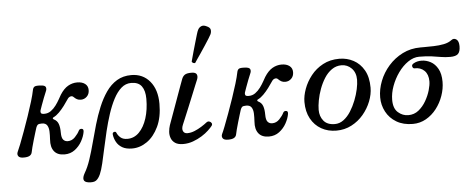

<svg xmlns="http://www.w3.org/2000/svg" viewBox="-60 -947 3282 1324"><g transform="rotate(-5 1581.5 -284.5)"><path d="M355 12Q306 12 283 -17.5Q260 -47 264 -99V-100Q266 -129 265 -155Q264 -181 253.5 -197.5Q243 -214 217 -214Q196 -214 189 -208.5Q182 -203 177 -189Q173 -176 166 -153.5Q159 -131 151.5 -105Q144 -79 138 -56.5Q132 -34 130 -22Q127 -7 113.5 1Q100 9 72 9Q44 9 35.5 -4Q27 -17 34 -33Q41 -47 55.5 -84Q70 -121 88 -170.5Q106 -220 124 -272.5Q142 -325 156 -371.5Q170 -418 176 -449Q179 -465 188.5 -471.5Q198 -478 229 -476Q261 -475 266.5 -462Q272 -449 264 -432Q257 -416 246.5 -389Q236 -362 227.5 -338Q219 -314 216 -305Q213 -294 217 -286.5Q221 -279 240 -279Q266 -279 286 -293.5Q306 -308 321.5 -329Q337 -350 348 -370Q359 -390 365 -400Q391 -441 421 -458Q451 -475 484 -475Q518 -475 538.5 -459.5Q559 -444 559 -416Q559 -388 541.5 -371Q524 -354 500 -354Q484 -354 473 -360Q462 -366 452 -376Q443 -386 430 -382.5Q417 -379 409 -366Q396 -346 378 -322Q360 -298 340.5 -278.5Q321 -259 302 -250Q295 -247 295.5 -242.5Q296 -238 302 -235Q325 -224 333.5 -200.5Q342 -177 342 -140Q342 -104 354 -90.5Q366 -77 385 -77Q414 -77 435.5 -99.5Q457 -122 467 -143Q473 -155 487.5 -153.5Q502 -152 499 -132Q494 -101 475.5 -67.5Q457 -34 426.5 -11Q396 12 355 12Z M501 218Q474 214 470 197Q466 180 482 152Q504 115 521.5 62.5Q539 10 555 -51Q571 -112 589 -174Q607 -236 630.5 -293Q654 -350 685.5 -395.5Q717 -441 760 -467Q803 -493 860 -493Q940 -493 988.5 -435Q1037 -377 1037 -279Q1037 -186 1006 -121Q975 -56 926.5 -22Q878 12 823 12Q781 12 754.5 -3.5Q728 -19 714.5 -44Q701 -69 698 -95Q696 -109 708 -112.5Q720 -116 724 -105Q732 -86 749 -71.5Q766 -57 796 -57Q843 -57 877.5 -92Q912 -127 931 -186.5Q950 -246 950 -321Q950 -377 927.5 -408Q905 -439 855 -439Q816 -439 786 -412.5Q756 -386 732.5 -341Q709 -296 690.5 -239.5Q672 -183 657.5 -123Q643 -63 631 -6.5Q619 50 608 96.5Q597 143 585 170Q572 199 555 211Q538 223 501 218Z M1177 12Q1141 12 1121 -1.5Q1101 -15 1093 -36.5Q1085 -58 1087 -81.5Q1089 -105 1096 -126Q1100 -137 1111 -167.5Q1122 -198 1136.5 -238Q1151 -278 1165.5 -318.5Q1180 -359 1191.5 -390.5Q1203 -422 1208 -435Q1215 -454 1229 -463.5Q1243 -473 1275 -473Q1305 -473 1311.5 -458Q1318 -443 1310 -423Q1306 -414 1294 -384.5Q1282 -355 1266 -315.5Q1250 -276 1233.5 -236Q1217 -196 1204 -165Q1191 -134 1186 -122Q1174 -94 1182 -77Q1190 -60 1211 -60Q1236 -60 1261.5 -70.5Q1287 -81 1310 -95.5Q1333 -110 1348 -122Q1358 -130 1368.5 -127Q1379 -124 1384 -115Q1389 -106 1382 -96Q1373 -84 1353.5 -65.5Q1334 -47 1306 -29.5Q1278 -12 1245 0Q1212 12 1177 12ZM1307.2 -538Q1300.6 -535.4 1293.2 -539.2Q1285.8 -543 1283.7 -548.7Q1284.8 -552.8 1290.3 -573.3Q1295.8 -593.8 1303.9 -622.7Q1312 -651.6 1320.6 -680.8Q1329.1 -710 1336 -733.1Q1342.9 -756.1 1347 -763.1Q1354.1 -778.7 1370 -786.2Q1385.9 -793.6 1407.2 -782.8Q1431.6 -772.6 1433.9 -756.6Q1436.2 -740.6 1429 -725Q1425.5 -717.1 1412.8 -697.1Q1400.1 -677.1 1383.3 -651.2Q1366.5 -625.3 1349.6 -600.6Q1332.7 -575.8 1320.7 -558.5Q1308.8 -541.2 1307.2 -538Z M1770 12Q1721 12 1698 -17.5Q1675 -47 1679 -99V-100Q1681 -129 1680 -155Q1679 -181 1668.5 -197.5Q1658 -214 1632 -214Q1611 -214 1604 -208.5Q1597 -203 1592 -189Q1588 -176 1581 -153.5Q1574 -131 1566.5 -105Q1559 -79 1553 -56.5Q1547 -34 1545 -22Q1542 -7 1528.5 1Q1515 9 1487 9Q1459 9 1450.5 -4Q1442 -17 1449 -33Q1456 -47 1470.5 -84Q1485 -121 1503 -170.5Q1521 -220 1539 -272.5Q1557 -325 1571 -371.5Q1585 -418 1591 -449Q1594 -465 1603.5 -471.5Q1613 -478 1644 -476Q1676 -475 1681.5 -462Q1687 -449 1679 -432Q1672 -416 1661.5 -389Q1651 -362 1642.5 -338Q1634 -314 1631 -305Q1628 -294 1632 -286.5Q1636 -279 1655 -279Q1681 -279 1701 -293.5Q1721 -308 1736.5 -329Q1752 -350 1763 -370Q1774 -390 1780 -400Q1806 -441 1836 -458Q1866 -475 1899 -475Q1933 -475 1953.5 -459.5Q1974 -444 1974 -416Q1974 -388 1956.5 -371Q1939 -354 1915 -354Q1899 -354 1888 -360Q1877 -366 1867 -376Q1858 -386 1845 -382.5Q1832 -379 1824 -366Q1811 -346 1793 -322Q1775 -298 1755.5 -278.5Q1736 -259 1717 -250Q1710 -247 1710.5 -242.5Q1711 -238 1717 -235Q1740 -224 1748.5 -200.5Q1757 -177 1757 -140Q1757 -104 1769 -90.5Q1781 -77 1800 -77Q1829 -77 1850.5 -99.5Q1872 -122 1882 -143Q1888 -155 1902.5 -153.5Q1917 -152 1914 -132Q1909 -101 1890.5 -67.5Q1872 -34 1841.5 -11Q1811 12 1770 12Z M2237 12Q2179 12 2133 -14Q2087 -40 2060.5 -88.5Q2034 -137 2034 -204Q2034 -246 2051.5 -294Q2069 -342 2102.5 -384.5Q2136 -427 2185.5 -453.5Q2235 -480 2299 -480Q2352 -480 2397 -456Q2442 -432 2469.5 -384Q2497 -336 2497 -263Q2497 -217 2478 -168.5Q2459 -120 2424.5 -79Q2390 -38 2342 -13Q2294 12 2237 12ZM2230 -34Q2263 -34 2291 -55Q2319 -76 2340.5 -110Q2362 -144 2377.5 -183.5Q2393 -223 2401 -260.5Q2409 -298 2409 -325Q2409 -375 2380 -404.5Q2351 -434 2310 -434Q2273 -434 2243 -413Q2213 -392 2191.5 -358Q2170 -324 2155.5 -284.5Q2141 -245 2134 -207Q2127 -169 2127 -141Q2127 -96 2152.5 -65Q2178 -34 2230 -34Z M2766 12Q2700 12 2653 -16Q2606 -44 2581.5 -90.5Q2557 -137 2557 -190Q2557 -246 2579 -302.5Q2601 -359 2642 -405.5Q2683 -452 2739 -480.5Q2795 -509 2864 -509Q2870 -509 2875.5 -509Q2881 -509 2888 -509Q2920 -509 2956.5 -510Q2993 -511 3026 -517.5Q3059 -524 3081 -541Q3098 -554 3115.5 -542Q3133 -530 3133 -494Q3133 -457 3117.5 -441.5Q3102 -426 3063 -426Q3029 -426 3000 -431Q2971 -436 2935.5 -441Q2900 -446 2849 -446Q2810 -446 2772 -420Q2734 -394 2704 -352Q2674 -310 2656 -261Q2638 -212 2638 -165Q2638 -106 2669.5 -78.5Q2701 -51 2740 -51Q2781 -51 2811.5 -75.5Q2842 -100 2863 -136.5Q2884 -173 2894.5 -209.5Q2905 -246 2905 -271Q2905 -319 2878.5 -345Q2852 -371 2810 -369Q2800 -369 2796 -382Q2792 -395 2808 -404Q2832 -418 2864 -417.5Q2896 -417 2926 -401Q2956 -385 2975.5 -350Q2995 -315 2995 -260Q2995 -212 2978 -163.5Q2961 -115 2930.5 -75.5Q2900 -36 2858 -12Q2816 12 2766 12Z"/></g></svg>

Font: Zen Old Mincho
Style: Regular
Weight: 400
Designer: Yoshimichi Ohira
Foundry: Positype
Version: Version 1.001